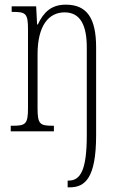

<svg xmlns="http://www.w3.org/2000/svg" viewBox="-20 -563 508 823"><path d="M270 240H279C344 240 392 201 392 17V-360C392 -486 352 -543 262 -543C200 -543 167 -511 142 -458H139L135 -536H30V-512H34C90 -512 100 -506 100 -438V-100C100 -31 90 -24 34 -24H26V0H211V-24H206C151 -24 141 -31 141 -99V-330C141 -454 189 -510 257 -510C326 -510 352 -452 352 -360V18C352 167 324 211 275 211H270Z"/></svg>

Font: Noto Serif Sinhala ExtraCondensed ExtraLight
Style: Regular
Weight: 200
Width: 2
Designer: Jelle Bosma - Monotype Design Team
Foundry: Monotype Imaging Inc.
Version: Version 2.007